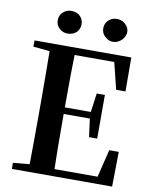

<svg xmlns="http://www.w3.org/2000/svg" viewBox="-100 -1018 868 1092"><g transform="rotate(10 334.0 -472.0)"><path d="M624 0 627 -201H572L533 -41H284C282 -109 281 -215 281 -359H432L446 -254H493V-506H446L431 -397H281C281 -534 282 -635 284 -700H513L551 -546H605L604 -742H45V-706L140 -697C141 -630 142 -529 142 -395V-346C142 -211 141 -110 140 -44L45 -35V0ZM223 -813C316 -813 316 -944 223 -944C204 -944 189 -938 176 -926C162 -914 155 -898 155 -879C155 -859 162 -843 176 -831C189 -819 205 -813 223 -813ZM439 -831C504 -769 600 -869 534 -926C521 -938 505 -944 486 -944C467 -944 452 -938 439 -926C425 -914 418 -898 418 -879C418 -859 425 -843 439 -831Z"/></g></svg>

Font: AllPunType Bold
Style: Regular
Weight: 700
Version: 1.0